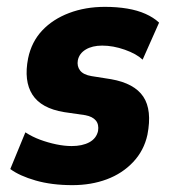

<svg xmlns="http://www.w3.org/2000/svg" viewBox="-20 -529 495 560"><path d="M191 11Q131 11 84 -2.5Q37 -16 10 -36L54 -143Q74 -130 97 -121.5Q120 -113 144 -108Q168 -103 189 -103Q220 -103 240.5 -114Q261 -125 266 -147Q269 -166 259.5 -177.5Q250 -189 229 -193L167 -202Q100 -213 74.5 -253Q49 -293 62 -359Q72 -407 103 -440Q134 -473 181.5 -491Q229 -509 286 -509Q321 -509 351 -504Q381 -499 404.5 -488.5Q428 -478 444 -463L396 -355Q378 -372 344 -384Q310 -396 278 -396Q249 -396 230 -384.5Q211 -373 207 -353Q204 -336 213.5 -323.5Q223 -311 247 -307L304 -298Q372 -286 398 -247Q424 -208 410 -136Q400 -90 368.5 -56.5Q337 -23 291.5 -6Q246 11 191 11Z"/></svg>

Font: Nunito Sans 10pt Condensed Black
Style: Italic
Weight: 900
Width: 3
Italic angle: -9°
Designer: Vernon Adams
Foundry: Vernon Adams
Version: Version 3.101;gftools[0.9.27]